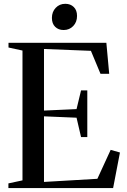

<svg xmlns="http://www.w3.org/2000/svg" viewBox="-20 -962 650 982"><path d="M95 -39.5V-703.5L23.5 -719V-743H524L538.5 -584.5H494L445 -702L205 -711.5V-396.5L371.5 -404L394.5 -499.5H426.5V-261H394.5L371.5 -360L205 -367V-31.5L478 -47.5L546 -195.5L593.5 -182L558.5 0H23V-24ZM305 -808.5Q279 -808.5 262.2 -824.8Q245.5 -841 245.5 -870.5Q245.5 -901.5 265 -922Q284.5 -942.5 313.5 -942.5H314.5Q340.5 -942.5 357.2 -926.2Q374 -910 374 -880.5Q374 -849 354.5 -828.8Q335 -808.5 306 -808.5Z"/></svg>

Font: Merriweather 120pt
Style: Regular
Weight: 400
Version: Version 2.100